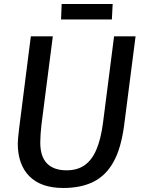

<svg xmlns="http://www.w3.org/2000/svg" viewBox="-20 -928 712 956"><path d="M295.5 8Q184 8 126.2 -50.5Q68.5 -109 68.5 -213.5Q68.5 -225 70.2 -242Q72 -259 75.5 -290.5L133.5 -747H243L186.5 -308Q183.5 -281.5 182 -259Q180.5 -236.5 180.5 -218.5Q180.5 -148.5 214 -114.2Q247.5 -80 311.5 -80Q365.5 -80 401.8 -105.8Q438 -131.5 460 -183.2Q482 -235 492.5 -313.5L548 -747H655L598 -303.5Q590.5 -247.5 577.5 -202Q564.5 -156.5 545.5 -122.5Q507.5 -54 445.5 -23Q383.5 8 295.5 8ZM284 -831 287 -908H541L537 -831Z"/></svg>

Font: Koeln Type Sans
Style: Italic
Weight: 400
Italic angle: -7.5°
Designer: Eben Sorkin
Foundry: Eben Sorkin
Version: Version 2.001